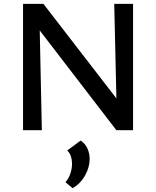

<svg xmlns="http://www.w3.org/2000/svg" viewBox="-20 -678 812 1000"><path d="M100 0V-658H184L198 0ZM629 0H586L135 -587L136 -658H206L626 -114ZM673 -658V0H590L575 -658ZM358 302 321 271Q338 251 346.5 226Q355 201 355 177Q355 153 348.5 134.5Q342 116 330 106L400 54Q425 71 436 96.5Q447 122 447 150Q447 193 423 236Q399 279 358 302Z"/></svg>

Font: Ysabeau Office SemiBold
Style: Regular
Weight: 600
Designer: Christian Thalmann (Catharsis Fonts)
Version: Version 2.001;gftools[0.9.30]; featfreeze: tnum,lnum,ss02